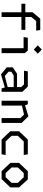

<svg xmlns="http://www.w3.org/2000/svg" viewBox="1441 -2268 838 3760"><g transform="rotate(90 1860.0 -388.0)"><path d="M220 0H313V-388.5H564.5V-465H313V-582L392.5 -677.5H580L568.5 -757H345.5L220 -607.5V-465H52.5V-388.5H220Z M924.5 0H1020V-456L969 -513.5H718L706 -431H924.5ZM950 -630.5 1032 -709 950 -787 867.5 -709Z M1712 0H1778V-406L1676 -513.5H1376.5L1364.5 -439H1632.5L1685 -384.5V-302.5H1423L1299 -219V-101.5L1436 11.5L1692 -63ZM1385 -135V-190L1457.5 -237.5H1685V-119.5L1469 -63Z M2291.5 0H2387.5V-392.5L2257.5 -525.5L2043.5 -459L2022 -513.5H1952.5V0H2048V-398.5L2224 -439.5L2291.5 -369Z M2712.5 0H3002L3015.5 -79.5H2749.5L2639.5 -195.5V-318L2749.5 -434H3015.5L3002 -513.5H2712.5L2550 -342V-171.5Z M3332.5 0H3487L3650 -171.5V-342L3494 -513.5H3332.5L3170 -342V-171.5ZM3369.5 -79.5 3259.5 -195.5V-318L3369.5 -434H3450L3560.5 -318V-195.5L3450 -79.5Z"/></g></svg>

Font: Monaspace Krypton
Style: Regular
Weight: 400
Designer: Riley Cran & the Lettermatic Team
Foundry: Lettermatic
Version: Version 1.200 (Monaspace Krypton)